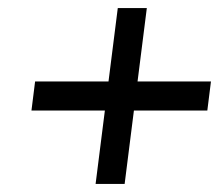

<svg xmlns="http://www.w3.org/2000/svg" viewBox="-20 -528 543 476"><path d="M503 -326H321L344 -508H272L249 -326H67L58 -254H240L217 -72H289L312 -254H494Z"/></svg>

Font: Charger
Style: It
Weight: 400
Designer: Jasper
Foundry: Cannot Into Space Fonts
Version: Version 0.98